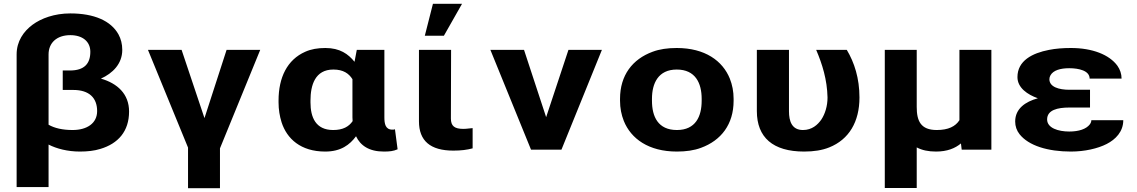

<svg xmlns="http://www.w3.org/2000/svg" viewBox="-20 -792 6018 1016"><path d="M403 10C443 10 479 6 511 -4C605 -32 663 -97 663 -202C663 -295 601 -351 514 -376C576 -404 627 -454 627 -528C627 -559 620 -586 607 -610C567 -682 478 -721 352 -721C268 -721 198 -695 152 -661C105 -626 68 -574 68 -504V198H237V-27C280 -5 338 10 403 10ZM494 -204C494 -140 441 -104 364 -104C311 -104 268 -114 237 -132V-504C237 -565 280 -606 352 -606C417 -606 458 -572 458 -518C458 -455 426 -419 350 -419H312V-316H368C452 -316 494 -274 494 -204Z M1062 -167 941 -528H763L975 -11V204H1144V-7L1357 -528H1179Z M1702 -538C1661 -538 1626 -532 1595 -518C1500 -476 1454 -382 1454 -260V-250C1454 -212 1460 -177 1470 -145C1498 -58 1571 10 1701 10C1784 10 1831 -26 1864 -71C1887 -22 1933 10 2011 10C2042 10 2061 8 2084 -2L2070 -108C2066 -106 2062 -106 2056 -106C2019 -106 2014 -138 2014 -171V-528H1868L1856 -465C1823 -506 1779 -538 1702 -538ZM1845 -373V-171C1845 -164 1846 -158 1846 -151C1826 -122 1795 -104 1743 -104C1650 -104 1623 -172 1623 -250V-260C1623 -341 1647 -424 1744 -424C1797 -424 1826 -403 1845 -373Z M2379 5C2420 5 2451 1 2481 -7V-114L2460 -112C2452 -111 2442 -110 2432 -110C2385 -110 2366 -125 2366 -165L2367 -528H2197V-150C2197 -47 2257 5 2379 5ZM2271 -772 2228 -603H2329L2425 -772Z M2870 -172 2753 -528H2575L2790 0H2951L3165 -528H2988Z M3261 -269V-259C3261 -220 3268 -185 3281 -152C3319 -58 3412 10 3562 10C3610 10 3653 4 3690 -10C3796 -49 3862 -134 3862 -259V-269C3862 -308 3855 -343 3842 -376C3804 -470 3711 -538 3561 -538C3513 -538 3470 -532 3433 -518C3327 -479 3261 -394 3261 -269ZM3693 -269V-259C3693 -176 3661 -104 3562 -104C3462 -104 3430 -175 3430 -259V-269C3430 -351 3463 -424 3561 -424C3660 -424 3693 -352 3693 -269Z M4235 10C4287 10 4331 3 4368 -12C4473 -54 4528 -148 4528 -276C4528 -378 4501 -461 4461 -528H4299C4331 -453 4357 -371 4359 -276C4359 -231 4346 -189 4326 -159C4307 -132 4277 -104 4229 -104C4170 -104 4155 -151 4155 -203V-528H3985V-204C3985 -65 4070 10 4235 10Z M5065 -33 5069 0H5226V-528H5057V-156C5036 -123 4998 -104 4937 -104C4852 -104 4831 -152 4831 -226V-528H4662V203H4831V-12C4859 3 4893 10 4933 10C4992 10 5034 -7 5065 -33Z M5639 -223H5748V-317H5639C5583 -317 5533 -332 5533 -373C5533 -380 5535 -387 5539 -394C5554 -420 5591 -431 5638 -431C5689 -431 5746 -418 5746 -376H5915C5915 -401 5907 -424 5893 -444C5850 -503 5760 -538 5647 -538C5605 -538 5566 -535 5531 -528C5443 -511 5364 -471 5364 -384C5364 -327 5418 -291 5472 -272C5406 -254 5352 -217 5352 -149C5352 -124 5360 -101 5375 -82C5423 -21 5525 10 5647 10C5720 10 5789 -6 5836 -30C5883 -54 5924 -95 5924 -156H5755C5755 -148 5752 -141 5747 -134C5728 -109 5689 -96 5638 -96C5581 -96 5521 -114 5521 -160C5521 -210 5576 -223 5639 -223Z"/></svg>

Font: Asimov
Style: XWid
Weight: 500
Designer: Google
Version: Version 2.000980; 2014